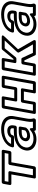

<svg xmlns="http://www.w3.org/2000/svg" viewBox="1288 -1890 638 3253"><g transform="rotate(-90 1606.5 -264.0)"><path d="M628 -440H466C451 -440 439 -426 437 -415L368 -25H263L332 -415C335 -430 322 -440 311 -440H153L164 -503H639ZM645 -390C656 -390 671 -400 674 -415L694 -528C696 -539 688 -553 673 -553H148C137 -553 121 -543 118 -528L98 -415C96 -404 104 -390 119 -390H277L209 0C207 11 214 25 229 25H384C395 25 411 15 414 0L483 -390Z M1174 -128C1167 -89 1165 -55 1170 -25H1063C1060 -40 1069 -106 1021 -64C989 -36 946 -15 884 -15C802 -15 754 -51 738 -97C732 -113 731 -129 734 -148C753 -257 858 -298 1004 -298H1073C1088 -298 1101 -312 1103 -323L1108 -353C1119 -417 1086 -459 1016 -459C969 -459 921 -440 899 -395H794C807 -425 831 -450 860 -468C902 -495 962 -513 1034 -513C1136 -513 1192 -479 1211 -422C1217 -403 1219 -379 1214 -352ZM1038 25H1196C1207 25 1222 15 1225 0L1226 -8C1227 -12 1227 -16 1226 -19C1217 -47 1216 -81 1224 -128L1264 -352C1270 -386 1269 -417 1260 -444C1234 -523 1156 -563 1043 -563C963 -563 892 -542 838 -508C794 -480 747 -434 736 -370C734 -359 742 -345 757 -345H912C923 -345 939 -355 942 -370C946 -393 965 -409 1007 -409C1053 -409 1065 -392 1058 -353L1057 -348H1013C865 -348 711 -302 684 -148C679 -122 681 -96 689 -73C712 -8 778 35 875 35C930 35 976 20 1014 -3C1017 9 1021 25 1038 25ZM841 -159C831 -103 877 -73 928 -73C985 -73 1036 -98 1066 -136C1069 -140 1071 -145 1072 -149L1088 -240C1091 -255 1078 -265 1067 -265H1004C935 -265 855 -239 841 -159ZM891 -159C897 -196 931 -215 995 -215H1034L1023 -157C1006 -139 976 -123 937 -123C902 -123 888 -140 891 -159Z M1810 -25H1705L1736 -203C1739 -218 1727 -228 1716 -228H1522C1507 -228 1495 -214 1493 -203L1462 -25H1356L1441 -503H1546L1513 -316C1510 -301 1522 -291 1533 -291H1727C1742 -291 1754 -305 1756 -316L1789 -503H1894ZM1826 25C1837 25 1853 15 1856 0L1949 -528C1951 -539 1943 -553 1928 -553H1773C1762 -553 1747 -543 1744 -528L1711 -341H1567L1600 -528C1602 -539 1595 -553 1580 -553H1425C1414 -553 1398 -543 1395 -528L1302 0C1300 11 1308 25 1323 25H1478C1489 25 1504 15 1507 0L1538 -178H1682L1651 0C1649 11 1656 25 1671 25Z M2232 -220H2170C2155 -220 2143 -206 2141 -195L2111 -25H2004L2089 -503H2195L2164 -330C2161 -315 2174 -305 2185 -305H2240C2249 -305 2257 -310 2263 -317L2415 -503H2547L2350 -292C2342 -283 2339 -271 2344 -262L2480 -25H2337L2251 -209C2248 -216 2240 -220 2232 -220ZM2209 -170 2296 14C2299 21 2306 25 2315 25H2522C2571 25 2549 -15 2549 -15L2398 -277L2619 -513C2656 -552 2606 -553 2606 -553H2410C2402 -553 2393 -548 2387 -541L2235 -355H2219L2249 -528C2251 -539 2244 -553 2229 -553H2073C2062 -553 2046 -543 2043 -528L1950 0C1948 11 1956 25 1971 25H2127C2138 25 2153 15 2156 0L2186 -170Z M3119 -128C3112 -89 3110 -55 3115 -25H3008C3005 -40 3014 -106 2966 -64C2934 -36 2891 -15 2829 -15C2747 -15 2699 -51 2683 -97C2677 -113 2676 -129 2679 -148C2698 -257 2803 -298 2949 -298H3018C3033 -298 3046 -312 3048 -323L3053 -353C3064 -417 3031 -459 2961 -459C2914 -459 2866 -440 2844 -395H2739C2752 -425 2776 -450 2805 -468C2847 -495 2907 -513 2979 -513C3081 -513 3137 -479 3156 -422C3162 -403 3164 -379 3159 -352ZM2983 25H3141C3152 25 3167 15 3170 0L3171 -8C3172 -12 3172 -16 3171 -19C3162 -47 3161 -81 3169 -128L3209 -352C3215 -386 3214 -417 3205 -444C3179 -523 3101 -563 2988 -563C2908 -563 2837 -542 2783 -508C2739 -480 2692 -434 2681 -370C2679 -359 2687 -345 2702 -345H2857C2868 -345 2884 -355 2887 -370C2891 -393 2910 -409 2952 -409C2998 -409 3010 -392 3003 -353L3002 -348H2958C2810 -348 2656 -302 2629 -148C2624 -122 2626 -96 2634 -73C2657 -8 2723 35 2820 35C2875 35 2921 20 2959 -3C2962 9 2966 25 2983 25ZM2786 -159C2776 -103 2822 -73 2873 -73C2930 -73 2981 -98 3011 -136C3014 -140 3016 -145 3017 -149L3033 -240C3036 -255 3023 -265 3012 -265H2949C2880 -265 2800 -239 2786 -159ZM2836 -159C2842 -196 2876 -215 2940 -215H2979L2968 -157C2951 -139 2921 -123 2882 -123C2847 -123 2833 -140 2836 -159Z"/></g></svg>

Font: Asimov
Style: WidOuIt
Weight: 500
Designer: Google
Version: Version 2.000980; 2014